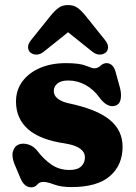

<svg xmlns="http://www.w3.org/2000/svg" viewBox="-20 -748 552 780"><path d="M257.5 -421Q227.5 -421 213 -408.5Q198.5 -396 198.5 -378.5Q198.5 -359.5 214.8 -347Q231 -334.5 258.5 -328.5Q373 -304.5 425.5 -261.5Q478 -218.5 478 -152Q478 -77.5 426.8 -32.8Q375.5 12 269.5 12Q227.5 12 199.8 1.5Q172 -9 156 -9Q140.5 -9 131.2 2Q122 13 107 13Q93 13 81.8 3.8Q70.5 -5.5 62 -26.5L38 -83.5Q26.5 -113.5 33 -134.2Q39.5 -155 57 -161.5Q75 -167.5 95.8 -160.8Q116.5 -154 131 -136Q156.5 -102 188.2 -79.8Q220 -57.5 262.5 -57.5Q294.5 -57.5 309.8 -72Q325 -86.5 325 -108.5Q325 -152 245.5 -165Q142 -180 93.5 -223.5Q45 -267 45 -335.5Q45 -382 70.8 -417Q96.5 -452 142.2 -471.8Q188 -491.5 248 -491.5Q303 -491.5 328.8 -481Q354.5 -470.5 362.5 -470.5Q377.5 -470.5 388.5 -481Q399.5 -491.5 413.5 -491.5Q425 -491.5 434.8 -483Q444.5 -474.5 450 -454.5L468 -389Q474 -365 470 -344.2Q466 -323.5 446.5 -318Q415.5 -310 384.5 -351Q361 -384 328 -402.5Q295 -421 257.5 -421ZM158.5 -538.5Q143 -526 127.8 -526.2Q112.5 -526.5 102.5 -535.5Q94.5 -542.5 94 -556Q93.5 -569.5 106.5 -585.5L185.5 -684Q202 -704.5 217.8 -716Q233.5 -727.5 256.5 -727.5Q279.5 -727.5 295.2 -716Q311 -704.5 327.5 -684L406.5 -585.5Q419.5 -569.5 419 -556Q418.5 -542.5 410.5 -535.5Q400.5 -526.5 385.2 -526.2Q370 -526 354.5 -538.5L256.5 -617Z"/></svg>

Font: Fraunces 9pt S100
Style: Bold
Weight: 700
Version: Version 1.000; ttfautohint (v1.8.3)